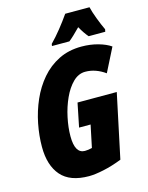

<svg xmlns="http://www.w3.org/2000/svg" viewBox="-136 -1014 852 1108"><g transform="rotate(-15 289.5 -460.5)"><path d="M255.9 9.8Q142.6 9.8 89.4 -51.5Q36.1 -112.8 36.1 -223.1Q36.1 -290.5 50 -361.1Q64 -431.6 92.5 -496.6Q121.1 -561.5 165 -612.8Q209 -664.1 269 -694.1Q329.1 -724.1 405.8 -724.1Q458 -724.1 504.4 -711.2Q550.8 -698.2 579.1 -678.2L507.8 -537.1Q481 -556.6 450.9 -567.4Q420.9 -578.1 389.2 -578.1Q348.6 -578.1 315.7 -545.7Q282.7 -513.2 259.3 -461.7Q235.8 -410.2 223.4 -351.3Q210.9 -292.5 210.9 -240.2Q210.9 -137.2 270 -137.2Q290.5 -137.2 313 -143.1L340.8 -275.9H272L300.8 -418H535.2L454.1 -35.2Q397 -12.7 344.2 -1.5Q291.5 9.8 255.9 9.8ZM242.7 -771 244.6 -783.2Q276.9 -816.4 306.6 -853.5Q336.4 -890.6 364.7 -931.2H509.8Q516.6 -901.9 532.7 -859.4Q548.8 -816.9 564 -785.2L561 -771H461.9Q439.9 -795.9 417 -836.9Q395 -814.5 377.7 -798.1Q360.4 -781.7 346.7 -771Z"/></g></svg>

Font: Open Sans Condensed ExtraBold
Style: Italic
Weight: 800
Width: 3
Italic angle: -12°
Designer: Monotype Design Team
Foundry: Monotype Imaging Inc.
Version: Version 3.003; ttfautohint (v1.8.4)